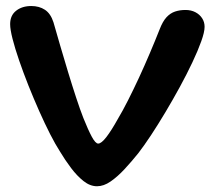

<svg xmlns="http://www.w3.org/2000/svg" viewBox="-20 -618 732 651"><path d="M309 13.5Q285.4 13.5 263.3 -4Q241.1 -21.6 220.9 -48.4Q200.7 -75.2 183.7 -103.7Q168.6 -126.9 150.2 -162.8Q131.9 -198.7 113 -241.2Q94.1 -283.8 76.4 -328.1Q58.8 -372.5 44.8 -413.2Q30.8 -453.9 22.6 -486.1Q14.4 -518.2 14.4 -536.2Q14.4 -565.8 34.8 -581.7Q55.1 -597.6 86 -597.6Q113 -597.6 132.4 -584.8Q151.8 -572 161.4 -542.1Q171.4 -506.9 184.2 -463Q196.9 -419.1 210.8 -373.7Q224.6 -328.2 238 -287.5Q251.4 -246.7 262.7 -217.8Q278.7 -177.8 291.2 -154.5Q303.7 -131.2 312.9 -131.2Q323.6 -131.2 340.8 -153.4Q357.9 -175.7 378.9 -213.5Q395.4 -241 413.8 -277.3Q432.2 -313.6 451.2 -354.5Q470.1 -395.4 487.9 -437.4Q505.8 -479.4 521.2 -518.4Q531.6 -545.5 544.6 -559.6Q557.6 -573.6 573.7 -578.9Q589.8 -584.2 608.8 -584.2Q627.9 -584.2 642.5 -576.6Q657 -569 665.3 -556.2Q673.7 -543.4 673.7 -527.1Q673.7 -509.4 662.4 -478Q651.2 -446.6 632.2 -406.4Q613.3 -366.3 589.6 -322.9Q565.9 -279.5 540.7 -237.3Q515.5 -195.1 491.8 -159.2Q468 -123.3 449.1 -98.8Q425.9 -69.9 402.1 -44.3Q378.3 -18.7 354.9 -2.6Q331.6 13.5 309 13.5Z"/></svg>

Font: Gluten Thin
Style: Regular
Weight: 100
Designer: Tyler Finck
Foundry: Etcetera Type Company
Version: Version 1.300